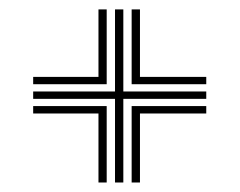

<svg xmlns="http://www.w3.org/2000/svg" viewBox="-20 -582 504 404"><path d="M222 -198V-374H49.8V-389.5H222V-562.2H239.5V-389.5H414V-374H239.5V-198ZM49.8 -404.8V-420.2H187.2V-562.2H204.5V-404.8ZM257 -404.8V-562.2H274.5V-420.2H414V-404.8ZM187.2 -198V-343.2H49.8V-358.8H204.5V-198ZM257 -198V-358.8H414V-343.2H274.5V-198Z"/></svg>

Font: Big Shoulders Inline Display SemiBold
Style: Regular
Weight: 600
Designer: Patric King
Foundry: XO Type Co
Version: Version 1.000